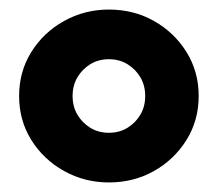

<svg xmlns="http://www.w3.org/2000/svg" viewBox="-20 -731 456 402"><path d="M208 -349Q157 -349 114 -373Q71 -397 45.5 -438Q20 -479 20 -530Q20 -581 45.5 -622Q71 -663 114 -687Q157 -711 208 -711Q260 -711 302.5 -687Q345 -663 370.5 -622Q396 -581 396 -530Q396 -479 370.5 -438Q345 -397 302.5 -373Q260 -349 208 -349ZM208 -453Q230 -453 247 -463.5Q264 -474 274 -491Q284 -508 284 -530Q284 -552 274 -569Q264 -586 247 -596.5Q230 -607 208 -607Q186 -607 169 -596.5Q152 -586 142 -569Q132 -552 132 -530Q132 -508 142 -491Q152 -474 169 -463.5Q186 -453 208 -453Z"/></svg>

Font: Montserrat Thin Black
Style: Regular
Weight: 900
Version: Version 9.000